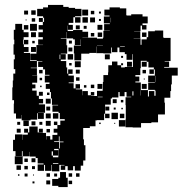

<svg xmlns="http://www.w3.org/2000/svg" viewBox="-20 -742 745 780"><path d="M702 -467V-435H678V-399H675V-372H672V-345H648V-325H650V-277H622V-245H595V-242H553V-224H519V-225H490V-257H491V-315H490V-347H513V-349H494V-368H486V-351H466V-368H461V-346H435V-342H430V-317H407V-280H403V-254H374V-253H368V-229H345V-222H318V-176H321V-152H327V-90H318V-69H308V-49H284V-67H277V-50H255V-67H245V-52H227V-70H242V-72H221V-46H191V-72H189V-48H163V-72H159V-48H133V-74H157V-78H133V-100H125V-106H101V-125H100V-107H72V-128H69V-108H43V-128H33V-174H41V-196H71V-174H72V-195H93V-203H78V-219H94V-204H99V-228H133V-204H138V-219H154V-203H139V-202H167V-175H168V-189H184V-175H193V-194H213V-203H198V-219H213V-234H225V-252H243V-258H223V-283H218V-288H193V-314H216V-316H191V-342H187V-368H183V-381H166V-401H181V-407H162V-435H181V-438H163V-460H155V-470H135V-492H152V-494H130V-467H105V-465H130V-437H111V-436H131V-406H111V-399H124V-383H111V-374H129V-353H138V-340H155V-322H138V-318H163V-284H135V-283H158V-259H134V-282H131V-256H104V-253H68V-275H67V-260H45V-281H36V-321H37V-335H30V-387H32V-415H34V-443H42V-461H36V-501H40V-520H35V-562H38V-581H36V-621H42V-645H70V-621H76V-611H96V-591H76V-581H74V-562H77V-551H96V-531H77V-527H102V-495H129V-498H103V-524H128V-559H155V-560H135V-582H154V-591H136V-611H154V-622H137V-640H154V-653H159V-670H155V-676H131V-706H155V-712H175V-722H237V-714H259V-710H285V-706H311V-676H285V-672H278V-649H259V-641H276V-621H256V-638H255V-616H277V-620H315V-613H338V-589H315V-588H338V-589H374V-585H398V-589H400V-617H426V-618H403V-644H426V-647H402V-675H425V-679H404V-703H425V-712H467V-708H493V-680H495V-679H513V-684H559V-675H580V-647H559V-640H575V-622H557V-638H551V-616H525V-615H550V-587H523V-586H551V-560H555V-582H576V-591H582V-615H609V-618H643V-590H645V-588H673V-494H649V-492H667V-470H647V-467ZM314 -703H338V-679H314ZM107 -700H125V-682H107ZM78 -699H94V-683H78ZM349 -698H363V-684H349ZM382 -695H390V-687H382ZM307 -672V-650H285V-672ZM315 -672H337V-650H315ZM346 -671H366V-651H346ZM430 -651H431V-670H430ZM138 -653V-669H154V-653ZM123 -668V-654H109V-668ZM382 -665H390V-657H382ZM88 -663V-659H84V-663ZM102 -645H130V-617H102ZM376 -641H396V-621H376ZM77 -640H95V-622H77ZM304 -639V-623H288V-639ZM332 -637V-625H320V-637ZM284 -559V-582H277V-586H251V-612H250V-587H227V-585H250V-558H253V-524H227V-522H247V-500H227V-494H249V-468H253V-443H257V-460H275V-442H258V-435H280V-407H259V-404H279V-383H287V-400H305V-382H288V-379H314V-355H315V-372H337V-355H349V-368H363V-354H350V-352H374V-373H397V-380H398V-409H400V-437H419V-448H420V-477H435V-492H457V-477H472V-468H487V-470H520V-522H518V-499H494V-522H487V-530H465V-549H457V-530H435V-549H432V-525H400V-526H371V-553H370V-527H343V-524H310V-497H282V-525H280V-557H309V-582H308V-559ZM106 -611H126V-591H106ZM395 -610V-592H377V-610ZM575 -592H557V-610H575ZM363 -608V-594H349V-608ZM77 -580H95V-562H77ZM260 -577H272V-565H260ZM111 -566V-576H121V-566ZM398 -556V-557H374V-556ZM487 -554H468V-552H487ZM126 -531H106V-551H126ZM258 -549H274V-533H258ZM277 -500H255V-522H277ZM406 -521H426V-501H406ZM222 -502H225V-520H222ZM472 -515H480V-507H472ZM607 -372V-353H612V-374H609V-377H582V-405H609V-407H582V-435H609V-460H605V-468H583V-491H576V-495H552V-465H550V-437H530V-431H546V-411H530V-407H552V-376H581V-350H585V-372ZM284 -493H308V-469H284ZM496 -491H516V-471H496ZM576 -471H556V-491H576ZM271 -476H261V-486H271ZM472 -485H480V-477H472ZM605 -442H587V-460H605ZM304 -443H288V-459H304ZM139 -458H153V-444H139ZM559 -458H573V-444H559ZM611 -434H610V-408H611ZM303 -414H289V-428H303ZM141 -426H151V-416H141ZM568 -423V-419H564V-423ZM376 -401H396V-381H376ZM576 -381H556V-401H576ZM349 -398H363V-384H349ZM321 -396H331V-386H321ZM149 -394V-388H143V-394ZM551 -375H550V-354H551ZM522 -354V-371H518V-354ZM138 -369H154V-353H138ZM171 -356V-366H181V-356ZM377 -349V-347H397V-349ZM186 -321H166V-341H186ZM438 -339H454V-323H438ZM471 -336H481V-326H471ZM184 -309V-293H168V-309ZM424 -309V-293H408V-309ZM450 -305V-297H442V-305ZM479 -304V-298H473V-304ZM459 -258H433V-284H459ZM195 -282H217V-260H195ZM186 -261H166V-281H186ZM425 -280V-262H407V-280ZM485 -262H467V-280H485ZM489 -228H463V-254H489ZM75 -252H97V-230H75ZM186 -231H166V-251H186ZM108 -233V-249H124V-233ZM199 -234V-248H213V-234ZM50 -235V-247H62V-235ZM140 -235V-247H152V-235ZM389 -238H383V-244H389ZM448 -239H444V-243H448ZM64 -203H48V-219H64ZM183 -218V-204H169V-218ZM222 -188H219V-168H200V-165H220V-139H223V-164H238V-167H222ZM195 -127H190V-110H195V-103H217V-110H218V-137H200V-132H217V-110H195ZM72 -75H40V-107H72ZM124 -83H108V-99H124ZM93 -84H79V-98H93ZM217 -79H195V-76H217ZM65 -52H47V-70H65ZM93 -54H79V-68H93ZM122 -55H110V-67H122ZM224 -43H248V-20H255V18H217V13H192V-15H217V-20H224ZM169 -24V-38H183V-24ZM273 -24H259V-38H273ZM303 -24H289V-38H303ZM92 -25H80V-37H92ZM200 -25V-37H212V-25ZM59 -28H53V-34H59ZM114 -29V-33H118V-29ZM184 7H168V-9H184ZM273 6H259V-8H273ZM120 3H112V-5H120Z"/></svg>

Font: Rubik-Storm
Style: Regular
Weight: 400
Designer: NaN (generative design), Hubert & Fischer (Rubik source font outlines)
Foundry: NaN, Hubert & Fischer
Version: Version 1.000